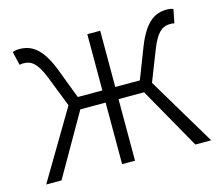

<svg xmlns="http://www.w3.org/2000/svg" viewBox="-83 -654 879 762"><g transform="rotate(-15 356.5 -273.5)"><path d="M18 0H81L226 -253H330V0H383V-253H488L631 0H696L528 -281L577 -406C604 -476 630 -488 658 -488C666 -488 668 -488 675 -486L686 -542C681 -545 670 -547 660 -547C612 -547 571 -524 534 -432L484 -303H383V-534H330V-303H229L180 -432C143 -524 102 -547 53 -547C43 -547 33 -545 26 -542L39 -486C46 -488 48 -488 55 -488C84 -488 109 -476 136 -406L185 -281Z"/></g></svg>

Font: GenYoGothic2 TW L
Style: Regular
Weight: 300
Version: Version 2.100;PS 2.1;hotconv 16.6.51;makeotf.lib2.5.65220 DE